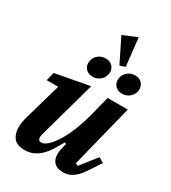

<svg xmlns="http://www.w3.org/2000/svg" viewBox="-226 -1060 1059 1187"><g transform="rotate(30 303.5 -466.5)"><path d="M143 12Q89 12 65 -16.5Q41 -45 41 -93Q41 -112 44.5 -132Q48 -152 54 -173L128 -431H46L61 -491L303 -536L189 -126Q186 -114 186 -105Q186 -80 209 -80Q230 -80 255 -103Q280 -126 305.5 -167.5Q331 -209 354 -267Q377 -325 395 -396L427 -524H571L459 -76L477 -68L567 -182L603 -161L547 -76Q529 -48 511.5 -30.5Q494 -13 477.5 -3.5Q461 6 446 9Q431 12 417 12Q392 12 375.5 5Q359 -2 349.5 -13.5Q340 -25 336 -39Q332 -53 332 -67Q332 -82 335 -98.5Q338 -115 341 -126L347 -149L335 -153Q316 -118 297 -88Q278 -58 255.5 -36Q233 -14 205.5 -1Q178 12 143 12ZM280 -591Q250 -591 232.5 -609Q215 -627 215 -651Q215 -661 218 -673Q224 -696 245 -713Q266 -730 296 -730Q326 -730 343.5 -712Q361 -694 361 -670Q361 -660 358 -648Q352 -625 331 -608Q310 -591 280 -591ZM490 -591Q460 -591 442.5 -609Q425 -627 425 -651Q425 -661 428 -673Q434 -696 455 -713Q476 -730 506 -730Q536 -730 553.5 -712Q571 -694 571 -670Q571 -660 568 -648Q562 -625 541 -608Q520 -591 490 -591ZM306 -904 406 -945 428 -746 390 -734Z"/></g></svg>

Font: IBM Plex Serif
Style: Bold Italic
Weight: 700
Italic angle: -14°
Designer: Mike Abbink, Paul van der Laan, Pieter van Rosmalen
Foundry: Bold Monday
Version: Version 3.001